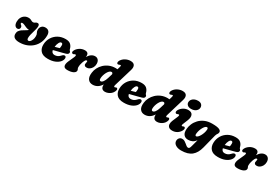

<svg xmlns="http://www.w3.org/2000/svg" viewBox="87 -2029 5185 3581"><g transform="rotate(30 2680.0 -238.5)"><path d="M633 -359Q633 -275.5 603.8 -207.2Q574.5 -139 521.2 -89.8Q468 -40.5 397 -14Q326 12.5 242.5 12.5Q173.5 12.5 137.5 -12.8Q101.5 -38 101.5 -88.5Q101.5 -128.5 120.2 -155.5Q139 -182.5 168.5 -202.5Q198 -222.5 229.8 -240.2Q261.5 -258 287 -278.5Q247 -282 217.2 -294.5Q187.5 -307 163.8 -318.5Q140 -330 117.5 -330Q93 -330 93 -311.5Q93 -297.5 110.5 -286.5Q134 -271 134 -241.5Q134.5 -219 119.8 -205.2Q105 -191.5 84.5 -191.5Q52.5 -191.5 31.5 -219.5Q10.5 -247.5 10.5 -299Q10.5 -349 30.5 -388.2Q50.5 -427.5 86.2 -450.2Q122 -473 169.5 -473Q196 -473 214.2 -465Q232.5 -457 246.8 -449Q261 -441 277 -441Q296 -441 308 -448.8Q320 -456.5 332.5 -464.5Q345 -472.5 366 -472.5Q382 -472.5 392 -460.2Q402 -448 402.5 -424Q402.5 -395.5 394 -360.2Q385.5 -325 374.2 -287Q363 -249 354.2 -212.5Q345.5 -176 345.5 -144.5Q345.5 -118 355.2 -108Q365 -98 379 -98Q395 -98 413 -116Q431 -134 443.8 -166.2Q456.5 -198.5 456.5 -241Q456.5 -264.5 453.2 -277.5Q450 -290.5 441.5 -304Q433.5 -318.5 429.2 -333.5Q425 -348.5 425 -366Q425 -411.5 453.8 -442Q482.5 -472.5 532 -472.5Q579.5 -472.5 606.2 -444.5Q633 -416.5 633 -359Z M1135.5 -159.5Q1135.5 -118.5 1102.2 -78.8Q1069 -39 1006.5 -13.2Q944 12.5 855.5 12.5Q747 12.5 698.8 -42.8Q650.5 -98 655 -183.5Q658.5 -265 698.5 -330.8Q738.5 -396.5 807.5 -435.5Q876.5 -474.5 967 -474.5Q1038 -474.5 1074.5 -441.8Q1111 -409 1124.5 -356.5Q1131.5 -330 1141 -323Q1157 -312.5 1157 -293.5Q1157 -276.5 1145 -262Q1133 -247.5 1100.5 -239Q1070.5 -230.5 1028.8 -219.8Q987 -209 942.2 -197.8Q897.5 -186.5 858.5 -176.5Q870.5 -111.5 932.5 -111.5Q997 -111.5 1043.5 -162Q1063.5 -184 1077.5 -192.5Q1091.5 -201 1107.5 -199Q1123 -197 1129.2 -185.2Q1135.5 -173.5 1135.5 -159.5ZM928 -377Q904.5 -377 884.5 -340Q864.5 -303 858 -246Q883.5 -252.5 908.8 -259.5Q934 -266.5 953.5 -272.5Q960 -298.5 960 -336.5Q960 -377 928 -377Z M1219 -300.5Q1202.5 -300.5 1193.8 -316.5Q1185 -332.5 1197.5 -358Q1218.5 -405 1269.8 -439.2Q1321 -473.5 1386.5 -473.5Q1421.5 -473.5 1441 -454.8Q1460.5 -436 1460.5 -405.5Q1460.5 -391.5 1456.5 -372Q1519 -472 1602.5 -472Q1645.5 -472 1671.2 -442.5Q1697 -413 1697 -362Q1697 -317 1678 -282.2Q1659 -247.5 1630 -227.5Q1601 -207.5 1570 -207.5Q1536.5 -207.5 1523.8 -221.8Q1511 -236 1511 -250.5Q1511 -265.5 1515.8 -279.2Q1520.5 -293 1520.5 -309Q1520.5 -325.5 1507 -325.5Q1491 -325.5 1478.2 -308.2Q1465.5 -291 1450.5 -249Q1438.5 -214 1434.2 -189.2Q1430 -164.5 1430 -140.5Q1430 -118 1439 -103.8Q1448 -89.5 1448 -73Q1448 -35 1401.2 -11.8Q1354.5 11.5 1277.5 11.5Q1210 11.5 1198 -30.2Q1186 -72 1216.5 -140L1268.5 -255.5Q1296 -317 1265 -317Q1256 -317 1243.5 -309Q1231 -300.5 1219 -300.5Z M2308.5 -583.5 2195 -204.5Q2186 -175.5 2188.8 -164Q2191.5 -152.5 2203 -152.5Q2211.5 -152.5 2224.5 -160Q2238.5 -168.5 2249.5 -161.5Q2262 -157 2264.5 -140.2Q2267 -123.5 2254.5 -94.5Q2240.5 -61.5 2213.2 -37.5Q2186 -13.5 2153 -0.5Q2120 12.5 2089 12.5Q2002.5 12.5 2002.5 -79.5Q2002.5 -88.5 2002.5 -97Q1967.5 -41 1921.8 -14.2Q1876 12.5 1822.5 12.5Q1756 12.5 1721.5 -34.8Q1687 -82 1699 -172.5Q1705 -228.5 1732 -281.8Q1759 -335 1804 -377.8Q1849 -420.5 1910 -446Q1971 -471.5 2045.5 -471.5Q2064.5 -471.5 2082 -468.5L2094.5 -509.5Q2104.5 -542.5 2104 -554.8Q2103.5 -567 2091.5 -567Q2083 -567 2066.5 -558.5Q2048.5 -549 2035.5 -554Q2021.5 -558.5 2018.8 -577.5Q2016 -596.5 2032 -625Q2059.5 -671 2111.5 -699Q2163.5 -727 2220.5 -727Q2286 -727 2307.2 -688Q2328.5 -649 2308.5 -583.5ZM1892.5 -160.5Q1892.5 -137 1900.5 -127.5Q1908.5 -118 1921 -118Q1946.5 -118 1971.2 -151Q1996 -184 2013 -240.5L2042.5 -338Q2039.5 -371.5 2011.5 -371.5Q1989.5 -371.5 1968.2 -351Q1947 -330.5 1930 -298.2Q1913 -266 1902.8 -229.5Q1892.5 -193 1892.5 -160.5Z M2773.5 -159.5Q2773.5 -118.5 2740.2 -78.8Q2707 -39 2644.5 -13.2Q2582 12.5 2493.5 12.5Q2385 12.5 2336.8 -42.8Q2288.5 -98 2293 -183.5Q2296.5 -265 2336.5 -330.8Q2376.5 -396.5 2445.5 -435.5Q2514.5 -474.5 2605 -474.5Q2676 -474.5 2712.5 -441.8Q2749 -409 2762.5 -356.5Q2769.5 -330 2779 -323Q2795 -312.5 2795 -293.5Q2795 -276.5 2783 -262Q2771 -247.5 2738.5 -239Q2708.5 -230.5 2666.8 -219.8Q2625 -209 2580.2 -197.8Q2535.5 -186.5 2496.5 -176.5Q2508.5 -111.5 2570.5 -111.5Q2635 -111.5 2681.5 -162Q2701.5 -184 2715.5 -192.5Q2729.5 -201 2745.5 -199Q2761 -197 2767.2 -185.2Q2773.5 -173.5 2773.5 -159.5ZM2566 -377Q2542.5 -377 2522.5 -340Q2502.5 -303 2496 -246Q2521.5 -252.5 2546.8 -259.5Q2572 -266.5 2591.5 -272.5Q2598 -298.5 2598 -336.5Q2598 -377 2566 -377Z M3428.5 -583.5 3315 -204.5Q3306 -175.5 3308.8 -164Q3311.5 -152.5 3323 -152.5Q3331.5 -152.5 3344.5 -160Q3358.5 -168.5 3369.5 -161.5Q3382 -157 3384.5 -140.2Q3387 -123.5 3374.5 -94.5Q3360.5 -61.5 3333.2 -37.5Q3306 -13.5 3273 -0.5Q3240 12.5 3209 12.5Q3122.5 12.5 3122.5 -79.5Q3122.5 -88.5 3122.5 -97Q3087.5 -41 3041.8 -14.2Q2996 12.5 2942.5 12.5Q2876 12.5 2841.5 -34.8Q2807 -82 2819 -172.5Q2825 -228.5 2852 -281.8Q2879 -335 2924 -377.8Q2969 -420.5 3030 -446Q3091 -471.5 3165.5 -471.5Q3184.5 -471.5 3202 -468.5L3214.5 -509.5Q3224.5 -542.5 3224 -554.8Q3223.5 -567 3211.5 -567Q3203 -567 3186.5 -558.5Q3168.5 -549 3155.5 -554Q3141.5 -558.5 3138.8 -577.5Q3136 -596.5 3152 -625Q3179.5 -671 3231.5 -699Q3283.5 -727 3340.5 -727Q3406 -727 3427.2 -688Q3448.5 -649 3428.5 -583.5ZM3012.5 -160.5Q3012.5 -137 3020.5 -127.5Q3028.5 -118 3041 -118Q3066.5 -118 3091.2 -151Q3116 -184 3133 -240.5L3162.5 -338Q3159.5 -371.5 3131.5 -371.5Q3109.5 -371.5 3088.2 -351Q3067 -330.5 3050 -298.2Q3033 -266 3022.8 -229.5Q3012.5 -193 3012.5 -160.5Z M3640 -515Q3587.5 -515 3560.5 -539.2Q3533.5 -563.5 3533 -599Q3533 -628 3550.2 -653.8Q3567.5 -679.5 3600.2 -696Q3633 -712.5 3678.5 -712.5Q3731 -712.5 3756.2 -687.2Q3781.5 -662 3781.5 -625Q3781.5 -581 3743.5 -548Q3705.5 -515 3640 -515ZM3653.5 -204.5Q3632 -153 3656.5 -153Q3666.5 -153 3679.5 -160Q3693.5 -168 3705 -161.5Q3717.5 -157 3720.5 -138.5Q3723.5 -120 3708.5 -90Q3684 -44 3639 -15.8Q3594 12.5 3536.5 12.5Q3486 12.5 3461 -10Q3436 -32.5 3434.2 -70Q3432.5 -107.5 3451.5 -152L3495.5 -255Q3509 -286.5 3507.8 -299.2Q3506.5 -312 3493 -312Q3484.5 -312 3468 -304Q3451.5 -295 3439 -301Q3425.5 -305.5 3422.2 -324.5Q3419 -343.5 3435 -372Q3460.5 -414.5 3507.8 -443.5Q3555 -472.5 3611 -472.5Q3682.5 -472.5 3703 -424Q3723.5 -375.5 3692.5 -300.5Z M4201 -9Q4168 121.5 4089.5 185.8Q4011 250 3865.5 250Q3792 250 3744.8 219.2Q3697.5 188.5 3697.5 137.5Q3697.5 101.5 3720 75.8Q3742.5 50 3781 50Q3810 50 3833.2 63.5Q3856.5 77 3876.5 94.8Q3896.5 112.5 3915 126.2Q3933.5 140 3953 140Q3971 140 3981 124.5Q3991 109 4001.5 67.5L4038 -69Q4006 -26.5 3967 -7.2Q3928 12 3877 12Q3816.5 12 3782.8 -28.5Q3749 -69 3755.5 -152Q3759.5 -206 3783.2 -262.5Q3807 -319 3852.2 -367Q3897.5 -415 3964.8 -444.8Q4032 -474.5 4122.5 -474.5Q4236.5 -474.5 4279.8 -452.2Q4323 -430 4315.5 -393Q4312.5 -375.5 4305.5 -365.2Q4298.5 -355 4290.8 -342.8Q4283 -330.5 4276.5 -307ZM3956 -172Q3952 -143 3958.8 -131.2Q3965.5 -119.5 3976 -119.5Q3992.5 -119.5 4011.5 -137.8Q4030.5 -156 4048 -186.2Q4065.5 -216.5 4078 -253Q4090.5 -289.5 4093.5 -326.5Q4095.5 -346.5 4089 -358Q4082.5 -369.5 4069.5 -369.5Q4051.5 -369.5 4033 -351Q4014.5 -332.5 3998.2 -303Q3982 -273.5 3970.8 -239Q3959.5 -204.5 3956 -172Z M4798.5 -159.5Q4798.5 -118.5 4765.2 -78.8Q4732 -39 4669.5 -13.2Q4607 12.5 4518.5 12.5Q4410 12.5 4361.8 -42.8Q4313.5 -98 4318 -183.5Q4321.5 -265 4361.5 -330.8Q4401.5 -396.5 4470.5 -435.5Q4539.5 -474.5 4630 -474.5Q4701 -474.5 4737.5 -441.8Q4774 -409 4787.5 -356.5Q4794.5 -330 4804 -323Q4820 -312.5 4820 -293.5Q4820 -276.5 4808 -262Q4796 -247.5 4763.5 -239Q4733.5 -230.5 4691.8 -219.8Q4650 -209 4605.2 -197.8Q4560.5 -186.5 4521.5 -176.5Q4533.5 -111.5 4595.5 -111.5Q4660 -111.5 4706.5 -162Q4726.5 -184 4740.5 -192.5Q4754.5 -201 4770.5 -199Q4786 -197 4792.2 -185.2Q4798.5 -173.5 4798.5 -159.5ZM4591 -377Q4567.5 -377 4547.5 -340Q4527.5 -303 4521 -246Q4546.5 -252.5 4571.8 -259.5Q4597 -266.5 4616.5 -272.5Q4623 -298.5 4623 -336.5Q4623 -377 4591 -377Z M4882 -300.5Q4865.5 -300.5 4856.8 -316.5Q4848 -332.5 4860.5 -358Q4881.5 -405 4932.8 -439.2Q4984 -473.5 5049.5 -473.5Q5084.5 -473.5 5104 -454.8Q5123.5 -436 5123.5 -405.5Q5123.5 -391.5 5119.5 -372Q5182 -472 5265.5 -472Q5308.5 -472 5334.2 -442.5Q5360 -413 5360 -362Q5360 -317 5341 -282.2Q5322 -247.5 5293 -227.5Q5264 -207.5 5233 -207.5Q5199.5 -207.5 5186.8 -221.8Q5174 -236 5174 -250.5Q5174 -265.5 5178.8 -279.2Q5183.5 -293 5183.5 -309Q5183.5 -325.5 5170 -325.5Q5154 -325.5 5141.2 -308.2Q5128.5 -291 5113.5 -249Q5101.5 -214 5097.2 -189.2Q5093 -164.5 5093 -140.5Q5093 -118 5102 -103.8Q5111 -89.5 5111 -73Q5111 -35 5064.2 -11.8Q5017.5 11.5 4940.5 11.5Q4873 11.5 4861 -30.2Q4849 -72 4879.5 -140L4931.5 -255.5Q4959 -317 4928 -317Q4919 -317 4906.5 -309Q4894 -300.5 4882 -300.5Z"/></g></svg>

Font: Fraunces 72pt S100 Black
Style: Italic
Weight: 900
Italic angle: -16°
Version: Version 1.000; ttfautohint (v1.8.3)